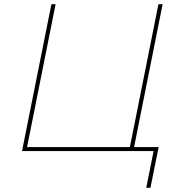

<svg xmlns="http://www.w3.org/2000/svg" viewBox="-20 -720 861 915"><path d="M619 -19H736L697 175H677L712 0H85L225 -700H245L109 -19H599L735 -700H755Z"/></svg>

Font: Montserrat Alternates Thin
Style: Italic
Weight: 250
Italic angle: -11.3°
Designer: Julieta Ulanovsky
Foundry: Julieta Ulanovsky
Version: Version 7.200